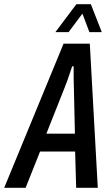

<svg xmlns="http://www.w3.org/2000/svg" viewBox="-63 -895 534 915"><path d="M-43 0 240 -687H365L403 0H300L295 -173H128L59 0ZM158 -258H294L289 -480Q289 -488 288.5 -500Q288 -512 288 -526Q288 -540 288 -553.5Q288 -567 288 -579H281Q276 -565 270 -546.5Q264 -528 257.5 -510Q251 -492 246 -480ZM201 -742 301 -875H370L422 -742H363L317 -864H355L264 -742Z"/></svg>

Font: Archivo ExtraCondensed Medium
Style: Italic
Weight: 500
Width: 2
Italic angle: -10°
Designer: Hector Gatti
Foundry: Omnibus-Type
Version: Version 2.001